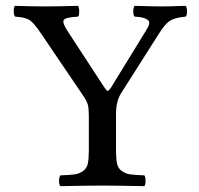

<svg xmlns="http://www.w3.org/2000/svg" viewBox="-20 -635 680 657"><path d="M377 -122Q377 -91 380.5 -75Q384 -59 396.5 -50Q409 -41 424.5 -38.5Q440 -36 474 -35Q478 -30 478 -16Q478 -2 474 2Q374 0 331 0Q285 0 187 2Q182 -2 182 -16Q182 -30 187 -35Q221 -36 236.5 -38.5Q252 -41 264.5 -50Q277 -59 280.5 -75Q284 -91 284 -122V-237Q284 -264 280.5 -277Q277 -290 263 -310L122 -518Q96 -557 81 -566.5Q66 -576 32 -578Q27 -583 27 -596.5Q27 -610 31 -615Q91 -613 133 -613Q175 -613 247 -615Q251 -610 251 -596Q251 -582 247 -578Q205 -576 198.5 -567Q192 -558 211 -529L337 -336Q345 -324 348.5 -324Q352 -324 359 -334L480 -531Q489 -545 490.5 -553.5Q492 -562 485.5 -567Q479 -572 469 -574.5Q459 -577 441 -578Q436 -582 436 -596Q436 -610 441 -615Q508 -613 532 -613Q555 -613 615 -615Q620 -610 620 -596Q620 -582 615 -578Q580 -575 562.5 -564.5Q545 -554 524 -520L395 -317Q377 -289 377 -245Z"/></svg>

Font: Libertinus Mono
Style: Regular
Weight: 400
Designer: Philipp H. Poll
Foundry: Khaled Hosny
Version: Version 6.7